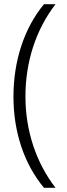

<svg xmlns="http://www.w3.org/2000/svg" viewBox="-20 -735 317 913"><path d="M44 -275C44 -105 96 46 189 158H244C152 39 101 -113 101 -276C101 -440 150 -593 244 -715H189C94 -600 44 -444 44 -275Z"/></svg>

Font: Noto Sans Ethiopic SemiCondensed Light
Style: Regular
Weight: 300
Width: 4
Designer: Monotype Design Team
Foundry: Monotype Imaging Inc.
Version: Version 2.102